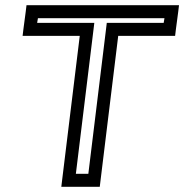

<svg xmlns="http://www.w3.org/2000/svg" viewBox="-20 -694 709 739"><path d="M657 -581 666 -649 669 -674H644H107H82L79 -649L70 -581L67 -556H92H287L219 0L216 25H241H339H364L367 0L435 -556H629H654L657 -581ZM610 -606H416H391L388 -581L320 -25H272L340 -581L343 -606H318H123L126 -624H613L610 -606Z"/></svg>

Font: Gamestation Text Outline
Style: Italic
Weight: 400
Designer: Jonas Hecksher
Foundry: Jonas Hecksher, Playtypeª, e-types AS
Version: Version 1.003